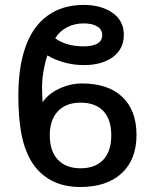

<svg xmlns="http://www.w3.org/2000/svg" viewBox="-20 -746 627 776"><path d="M531.7 -200.7Q531.7 -101.1 471.7 -45.7Q411.6 9.8 304.2 9.8Q215.3 9.8 157.2 -36.6Q105.5 -76.2 79.8 -153.1Q54.2 -230 54.2 -359.4Q54.2 -470.2 80.6 -549.3Q109.4 -636.2 170.2 -681.2Q231 -726.1 318.4 -726.1Q388.7 -726.1 434.6 -694.3Q480.5 -662.6 480.5 -605Q480.5 -548.3 436.3 -515.6Q392.1 -482.9 318.8 -482.9Q279.3 -482.9 241.2 -493.2Q203.1 -503.4 171.4 -522Q165 -502.9 159.9 -479.7Q154.8 -456.5 152.3 -434.3Q149.9 -412.1 149.9 -394Q149.9 -377.4 150.6 -361.3Q151.4 -345.2 152.3 -333Q174.8 -366.7 219.5 -387.7Q264.2 -408.7 311.5 -408.7Q417 -408.7 474.4 -354.2Q531.7 -299.8 531.7 -200.7ZM393.1 -604Q393.1 -627 373 -639.2Q353 -651.4 317.9 -651.4Q281.7 -651.4 251.5 -636Q221.2 -620.6 203.1 -591.3Q225.1 -575.2 254.2 -566.9Q283.2 -558.6 318.4 -558.6Q354.5 -558.6 373.8 -570.1Q393.1 -581.5 393.1 -604ZM429.7 -199.2Q429.7 -263.7 397.5 -297.4Q365.2 -331.1 305.7 -331.1Q247.1 -331.1 214.1 -296.6Q181.2 -262.2 181.2 -199.2Q181.2 -135.3 213.9 -100.6Q246.6 -65.9 305.2 -65.9Q365.2 -65.9 397.5 -100.3Q429.7 -134.8 429.7 -199.2Z"/></svg>

Font: Arimo Medium
Style: Regular
Weight: 500
Designer: Steve Matteson
Foundry: Monotype Imaging Inc.
Version: Version 1.33